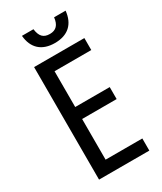

<svg xmlns="http://www.w3.org/2000/svg" viewBox="-221 -975 891 1055"><g transform="rotate(-30 224.0 -448.0)"><path d="M246 -771C329 -771 377 -815 385 -896H312C307 -850 286 -828 247 -828C206 -828 187 -849 181 -896H108C115 -815 164 -771 246 -771ZM399 0V-77H166V-335H385V-411H166V-638H399V-714H80V0Z"/></g></svg>

Font: Noto Sans Condensed
Style: Regular
Weight: 400
Width: 3
Designer: Monotype Design Team
Foundry: Monotype Imaging Inc.
Version: Version 2.013